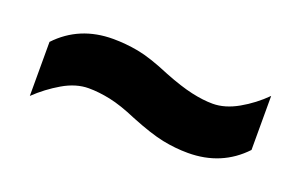

<svg xmlns="http://www.w3.org/2000/svg" viewBox="-39 -550 650 414"><g transform="rotate(20 286.0 -343.0)"><path d="M268 -286Q231 -302 204.5 -307.5Q178 -313 155 -313Q126 -313 96 -295.5Q66 -278 41 -254V-378Q91 -431 168 -431Q197 -431 226.5 -425.5Q256 -420 303 -400Q341 -385 368 -379Q395 -373 417 -373Q445 -373 475 -390Q505 -407 530 -432V-308Q480 -255 403 -255Q374 -255 344.5 -261Q315 -267 268 -286Z"/></g></svg>

Font: Noto Sans Kannada ExtraBold
Style: Regular
Weight: 800
Designer: Jelle Bosma - Monotype Design Team
Foundry: Monotype Imaging Inc.
Version: Version 2.005; ttfautohint (v1.8.4.7-5d5b)